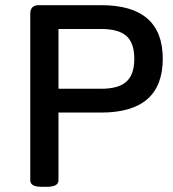

<svg xmlns="http://www.w3.org/2000/svg" viewBox="-20 -720 667 742"><path d="M143 2Q118 2 107.5 -4.5Q97 -11 97 -23V-667Q97 -700 130 -700H371Q609 -700 609 -493Q609 -285 371 -285H206V-23Q206 -11 195 -4.5Q184 2 159 2ZM206 -377H371Q438 -377 468.5 -404.5Q499 -432 499 -493Q499 -554 468.5 -581Q438 -608 371 -608H206Z"/></svg>

Font: Asap Semi Expanded Medium
Style: Regular
Weight: 500
Width: 6
Designer: Pablo Cosgaya
Foundry: Omnibus-Type
Version: Version 3.001; ttfautohint (v1.8.4.7-5d5b)